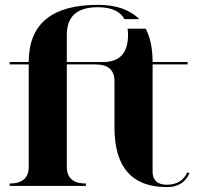

<svg xmlns="http://www.w3.org/2000/svg" viewBox="-20 -762 807 787"><path d="M380.9 -742.2Q492.2 -742.2 550.8 -683.6H490.2Q463.4 -732.4 380.9 -732.4Q253.9 -732.4 253.9 -620.1V-507.8H403.3Q504.9 -507.8 504.9 -620.1Q504.9 -632.8 502.9 -644.5H577.1Q605.5 -590.8 605.5 -507.8H749V-498Q677.2 -498 605.5 -498V-52.7Q609.4 -4.9 664.1 -4.9Q724.6 -4.9 748 -55.7L756.8 -51.8Q731.4 4.9 664.1 4.9Q449.2 4.9 449.2 -239.3V-429.7Q449.2 -498 371.1 -498H253.9V-78.1Q253.9 -9.8 332 -9.8V0H19.5V-9.8Q97.7 -9.8 97.7 -78.1V-498H19.5V-507.8H97.7Q97.7 -741.7 380.9 -742.2Z"/></svg>

Font: spinwerad
Style: Bold
Weight: 700
Width: 7
Version: Version 0.3